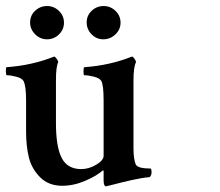

<svg xmlns="http://www.w3.org/2000/svg" viewBox="-202 -706 749 653"><path d="M109.9 -669.4Q127 -685.5 150.4 -685.5Q173.8 -685.5 190.9 -668.9Q208 -652.3 208 -628.9Q208 -605.5 190.4 -588.9Q172.9 -572.3 149.4 -572.3Q126 -572.3 109.4 -589.4Q92.8 -606.4 92.8 -629.9Q92.8 -653.3 109.9 -669.4ZM-82.5 -669.4Q-65.4 -685.5 -42 -685.5Q-18.6 -685.5 -1.5 -668.9Q15.6 -652.3 15.6 -628.9Q15.6 -605.5 -1.5 -588.9Q-18.6 -572.3 -42 -572.3Q-65.4 -572.3 -82.5 -589.4Q-99.6 -606.4 -99.6 -629.9Q-99.6 -653.3 -82.5 -669.4ZM150.4 -364.3Q150.4 -416 142.6 -430.7Q136.7 -440.4 117.2 -445.3Q97.7 -450.2 84 -450.2Q82 -451.2 82 -463.9Q82 -476.6 85 -477.5Q170.9 -483.4 247.1 -513.7Q251 -512.7 255.9 -505.4Q260.7 -498 260.7 -495.1Q252 -477.5 252 -433.6V-379.9V-201.2Q252 -165 259.8 -146.5Q266.6 -132.8 310.5 -132.8Q313.5 -129.9 313.5 -121.1Q313.5 -108.4 306.6 -103.5Q282.2 -101.6 247.1 -93.8Q211.9 -85.9 186.5 -79.1Q161.1 -72.3 159.2 -72.3Q150.4 -72.3 150.4 -91.8V-123Q149.4 -127 148.4 -127Q127.9 -108.4 88.4 -91.3Q48.8 -74.2 9.8 -74.2Q-37.1 -74.2 -65.9 -103.5Q-94.7 -132.8 -104 -171.4Q-113.3 -210 -113.3 -258.8V-364.3Q-113.3 -414.1 -122.1 -430.7Q-127.9 -440.4 -147.5 -445.3Q-167 -450.2 -179.7 -450.2Q-181.6 -452.1 -182.1 -463.9Q-182.6 -475.6 -179.7 -477.5Q-93.8 -483.4 -17.6 -513.7Q-13.7 -512.7 -8.8 -505.4Q-3.9 -498 -3.9 -495.1Q-11.7 -479.5 -11.7 -433.6V-380.9V-287.1Q-11.7 -207 7.8 -168.9Q27.3 -130.9 74.2 -130.9Q100.6 -130.9 125.5 -146Q150.4 -161.1 150.4 -175.8Z"/></svg>

Font: Crimson
Style: Semibold
Weight: 600
Version: Version 0.8